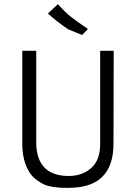

<svg xmlns="http://www.w3.org/2000/svg" viewBox="-20 -892 652 922"><path d="M310 10Q308 10 296 10Q284 10 272 9.5Q260 9 235 5.5Q210 2 193 -5.5Q176 -13 154.5 -29Q133 -45 120 -67Q87 -120 87 -204V-648H154V-204Q157 -47 310 -47Q375 -47 418 -85Q461 -123 461 -200V-648H526L525 -202Q525 10 310 10ZM210 -827 258 -872Q296 -830 321 -811Q356 -784 382 -767L402 -753Q397 -746 388 -738Q379 -730 374 -724L306 -752Q252 -789 210 -827Z"/></svg>

Font: Gafata
Style: Regular
Weight: 400
Designer: Lautaro Hourcade
Foundry: Lautaro Hourcade
Version: Version 4.002; ttfautohint (v0.94.20-1c74) -l 7 -r 28 -G 0 -